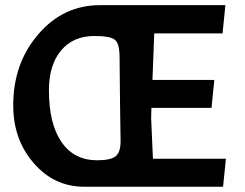

<svg xmlns="http://www.w3.org/2000/svg" viewBox="-20 -710 933 730"><path d="M300.8 0Q185.5 0 108.4 -89.8Q30.3 -178.7 30.3 -309.6Q30.3 -469.7 126 -580.1Q220.7 -690.4 360.4 -690.4Q518.6 -690.4 836.9 -690.4Q834 -663.1 826.2 -583Q760.7 -583 566.4 -583Q564.5 -539.1 559.6 -406.2Q619.1 -406.2 794.9 -406.2Q792 -379.9 784.2 -299.8Q726.6 -299.8 555.7 -299.8Q555.7 -290 554.7 -259.8Q556.6 -221.7 561.5 -106.4Q630.9 -106.4 838.9 -106.4Q835.9 -79.1 828.1 0Q696.3 0 300.8 0ZM338.9 -573.2Q257.8 -573.2 211.9 -517.6Q166 -462.9 166 -366.2Q166 -239.3 213.9 -169.9Q261.7 -100.6 349.6 -100.6Q401.4 -100.6 419.9 -116.2Q438.5 -130.9 438.5 -173.8Q436.5 -280.3 434.6 -493.2Q434.6 -543.9 417 -558.6Q399.4 -573.2 338.9 -573.2Z"/></svg>

Font: Acme Polish
Style: Regular
Weight: 400
Designer: Juan Pablo del Peral
Version: Version 1.002